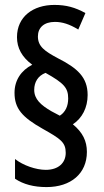

<svg xmlns="http://www.w3.org/2000/svg" viewBox="-20 -780 422 780"><path d="M39 -403C39 -339 70 -304 153 -257C226 -216 247 -202 247 -159C247 -118 217 -90 166 -90C126 -90 74 -108 41 -134V-54C75 -31 118 -20 169 -20C268 -20 333 -75 333 -163C333 -207 316 -242 276 -275C314 -300 336 -343 336 -394C336 -466 295 -503 214 -544C162 -572 134 -591 134 -632C134 -668 159 -691 203 -691C233 -691 262 -682 298 -660L327 -727C285 -750 249 -760 201 -760C114 -760 49 -712 49 -629C49 -585 69 -548 111 -517C66 -494 39 -454 39 -403ZM119 -415C119 -446 134 -472 165 -484C240 -442 257 -423 257 -380C257 -349 246 -325 223 -310L189 -328C146 -353 119 -377 119 -415Z"/></svg>

Font: Noto Sans Hebrew ExtraCondensed Medium
Style: Regular
Weight: 500
Width: 2
Designer: Monotype Design Team
Foundry: Monotype Imaging Inc.
Version: Version 2.004